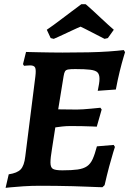

<svg xmlns="http://www.w3.org/2000/svg" viewBox="-20 -894 622 924"><path d="M222.8 -112Q222.8 -87.8 235.1 -81Q247.4 -74.3 280.4 -74.3Q325.8 -74.3 353.8 -78.3Q381.8 -82.3 398.7 -93.9Q415.5 -105.4 425.9 -128.3Q436.3 -151.3 446.4 -189.7L527 -196.5L533.1 -187Q533.1 -187 524.8 -160.7Q516.6 -134.5 505.4 -92.6Q494.3 -50.8 483.4 -3L473 7Q473 7 453.5 6.5Q434.1 6 402 4.5Q369.8 3 330.3 2Q290.8 1 250.2 0.5Q209.6 0 174.1 0Q131.3 0 93 2.5Q54.6 5 30.8 7.5Q6.9 10 6.9 10L22 -55.1Q62.8 -61.1 79.7 -79Q96.6 -97 101.6 -140.9L150.1 -525.3Q154.1 -557.3 149.3 -568.3Q144.4 -579.3 125.1 -579.3Q117.6 -579.3 106.7 -578.3Q95.7 -577.3 95.7 -577.3L90.7 -585.3L105.3 -644Q105.3 -644 122.2 -643.5Q139.2 -643 166.2 -642.5Q193.2 -642 223.6 -641.5Q254 -641 280.9 -641Q350.2 -641 405.6 -642.2Q461.1 -643.4 503.5 -646.4Q546 -649.4 575.7 -653L581.8 -643Q581.8 -643 574.1 -617.4Q566.4 -591.8 556.2 -550.7Q546.1 -509.7 537.5 -463.2L450.3 -457Q450.3 -457 452.3 -466.9Q454.3 -476.7 456.6 -490.4Q458.8 -504 458.8 -514.8Q458.8 -535.5 449.4 -545.4Q440 -555.2 414.7 -558.4Q389.4 -561.6 342.1 -561.6Q319.2 -561.6 308 -559.6Q296.9 -557.6 292.8 -550.5Q288.7 -543.4 286.2 -528L260.1 -367.8Q275.2 -367.8 302.1 -367.3Q329 -366.8 350.1 -366.8Q362.2 -366.8 380.8 -368Q399.4 -369.3 418.2 -371.1Q437.1 -373 450.1 -374.2Q463.2 -375.5 463.2 -375.5L469.3 -367L445.7 -284.4Q445.7 -284.4 424.6 -285.4Q403.4 -286.4 373.9 -286.9Q344.5 -287.4 319.7 -287.4Q298.7 -287.4 278.9 -285.2Q259.1 -282.9 246.2 -280.9Q237.8 -223.5 230.3 -178.7Q222.8 -133.9 222.8 -112ZM205.2 -750.8Q217.4 -758.9 237.8 -773.7Q258.2 -788.5 281.1 -806Q303.9 -823.4 324.6 -838.8Q345.2 -854.2 358.4 -864Q371.6 -873.9 371.6 -873.9H391.5Q391.5 -874.8 402.1 -865.4Q412.8 -856 429.9 -840.4Q447 -824.8 465.6 -807.1Q484.3 -789.4 501 -774.4Q517.8 -759.3 527.7 -750.8L499 -710.7L483.2 -707Q476.5 -710.2 459.7 -719.1Q443 -727.9 423.5 -737.7Q404 -747.5 388.4 -755.7Q372.8 -763.9 367.8 -765.7Q363.7 -764.4 351.5 -758.8Q339.2 -753.2 323 -745.7Q306.7 -738.2 289.5 -730Q272.3 -721.8 258.7 -715.8Q245.1 -709.7 238.7 -707L223.9 -710.7Z"/></svg>

Font: Alegreya
Style: Italic
Weight: 400
Italic angle: -7°
Designer: Juan Pablo del Peral
Foundry: Huerta Tipografica
Version: Version 2.009